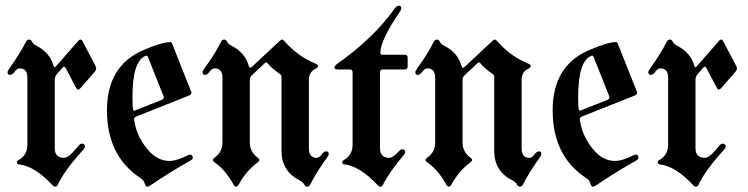

<svg xmlns="http://www.w3.org/2000/svg" viewBox="-20 -666 2708 695"><path d="M7.3 -404.8Q7.3 -409.2 15.1 -419.9Q52.2 -471.7 73.7 -514.2Q78.1 -522.9 85.2 -522.9Q92.3 -522.9 96.2 -514.6Q100.1 -506.3 111.8 -500.5Q160.6 -475.6 173.8 -428.2Q175.3 -422.9 177.7 -422.9Q180.2 -422.9 183.1 -426.3L263.2 -518.1Q267.6 -522.9 271.5 -522.9Q275.4 -522.9 278.8 -516.6L325.2 -428.2Q328.1 -422.9 328.1 -417.5Q328.1 -412.1 323.7 -407.2L271 -346.7Q266.6 -341.8 262.7 -341.8Q258.8 -341.8 255.4 -348.1L217.3 -420.4Q214.8 -424.8 212.2 -424.8Q209.5 -424.8 206.5 -421.4L186.5 -398.4Q178.2 -389.2 178.2 -377.4V-129.9Q178.2 -94.7 211.9 -94.7Q226.1 -94.7 247.1 -118.7L265.1 -139.2Q271 -146 276.4 -146Q287.6 -146 287.6 -135.3Q287.6 -131.3 281.7 -124.5L263.7 -104Q213.9 -47.9 189 2.9Q185.5 9.8 180.2 9.8Q174.8 9.8 168.5 2.9Q106 -64 49.8 -70.8Q41.5 -71.8 41.5 -77.6Q41.5 -83.5 46.9 -86.4Q79.1 -104 79.1 -142.6V-384.8Q79.1 -418.5 51.3 -418.5Q41.5 -418.5 33.2 -406.7Q24.9 -395 16.1 -395Q7.3 -395 7.3 -404.8Z M367.2 -267.1Q367.2 -427.2 497.6 -483.9Q565.9 -513.7 597.2 -513.7Q600.6 -513.7 602.1 -510.3L671.4 -335.9Q672.9 -333 672.9 -330.1Q672.9 -323.7 664.6 -320.3L474.1 -244.6Q465.3 -241.2 465.3 -234.9Q465.3 -232.4 465.8 -230Q472.2 -193.4 485.8 -167.5Q530.8 -83.5 593.3 -83.5Q618.7 -83.5 657.7 -103Q664.6 -106.4 667.5 -106.4Q677.7 -106.4 677.7 -94.7Q677.7 -89.4 668.9 -84.5Q596.7 -43.9 526.9 3.4Q517.6 9.8 512.2 9.8Q506.8 9.8 503.7 -2Q500.5 -13.7 489.3 -21Q367.2 -100.1 367.2 -267.1ZM459.5 -314Q459.5 -280.8 461.4 -270Q462.4 -265.6 465.1 -265.6Q467.8 -265.6 471.2 -267.1L565.9 -304.7Q572.8 -307.6 572.8 -313.5Q572.8 -315.9 571.3 -319.3L515.6 -459.5Q513.7 -464.4 511 -464.4Q508.3 -464.4 507.3 -463.9Q459.5 -445.8 459.5 -314Z M713.4 -404.8Q713.4 -409.2 721.2 -419.9Q758.8 -471.7 779.8 -514.2Q784.2 -522.9 791.3 -522.9Q798.3 -522.9 802.2 -514.6Q806.2 -506.3 817.9 -500.5Q866.7 -476.1 880.4 -427.7Q882.8 -420.9 885.7 -420.9Q888.7 -420.9 891.6 -423.8L993.7 -519Q998 -522.9 1001.5 -522.9Q1004.9 -522.9 1007.8 -519Q1056.6 -462.9 1118.2 -437.5Q1131.3 -432.1 1131.3 -426.8Q1131.3 -421.4 1120.1 -416Q1098.1 -404.8 1098.1 -376V-128.4Q1098.1 -94.7 1126 -94.7Q1135.7 -94.7 1144 -106.4Q1152.3 -118.2 1161.1 -118.2Q1169.9 -118.2 1169.9 -108.4Q1169.9 -104 1162.1 -93.3Q1125 -41.5 1103.5 1Q1099.1 9.8 1092 9.8Q1085 9.8 1081.1 1.5Q1077.1 -6.8 1065.4 -12.7Q999 -45.9 999 -119.6V-387.2Q999 -394 994.1 -397.5Q963.9 -418 948.2 -437.5Q946.3 -439.9 943.6 -439.9Q940.9 -439.9 938.5 -437.5L892.6 -394.5Q884.3 -386.7 884.3 -376.5V-149.9Q884.3 -115.7 913.6 -94.7Q918.9 -90.8 918.9 -86.7Q918.9 -82.5 912.6 -78.1Q872.6 -49.3 844.7 1Q839.8 9.8 834.7 9.8Q829.6 9.8 824.7 1Q795.9 -51.3 756.8 -78.1Q750.5 -82.5 750.5 -86.7Q750.5 -90.8 755.9 -94.7Q785.2 -115.2 785.2 -149.9V-384.8Q785.2 -418.5 756.8 -418.5Q747.1 -418.5 738.8 -406.7Q730.5 -395 721.9 -395Q713.4 -395 713.4 -404.8Z M1202.1 -436Q1333 -528.8 1407.7 -633.8Q1416 -645.5 1423.3 -645.5Q1432.6 -645.5 1432.6 -635.7Q1432.6 -630.4 1425.3 -620.6Q1356.9 -520 1356.9 -474.6Q1356.9 -467.8 1364.3 -467.8H1444.8Q1455.6 -467.8 1455.6 -457V-425.3Q1455.6 -414.6 1444.8 -414.6H1366.2Q1355.5 -414.6 1355.5 -403.8V-129.9Q1355.5 -94.7 1389.2 -94.7Q1401.9 -94.7 1424.3 -118.7Q1430.7 -125.5 1435.5 -125.5Q1446.8 -125.5 1446.8 -115.2Q1446.8 -110.8 1440.9 -104Q1390.1 -44.4 1366.2 2.9Q1362.8 9.8 1357.4 9.8Q1352.1 9.8 1345.7 2.9Q1283.2 -64 1227.1 -70.8Q1218.8 -71.8 1218.8 -77.6Q1218.8 -83.5 1224.1 -86.4Q1256.3 -104 1256.3 -142.6V-403.8Q1256.3 -414.6 1246.6 -414.6H1203.1Q1190.4 -414.6 1190.4 -421.1Q1190.4 -427.7 1202.1 -436Z M1483.4 -404.8Q1483.4 -409.2 1491.2 -419.9Q1528.8 -471.7 1549.8 -514.2Q1554.2 -522.9 1561.3 -522.9Q1568.4 -522.9 1572.3 -514.6Q1576.2 -506.3 1587.9 -500.5Q1636.7 -476.1 1650.4 -427.7Q1652.8 -420.9 1655.8 -420.9Q1658.7 -420.9 1661.6 -423.8L1763.7 -519Q1768.1 -522.9 1771.5 -522.9Q1774.9 -522.9 1777.8 -519Q1826.7 -462.9 1888.2 -437.5Q1901.4 -432.1 1901.4 -426.8Q1901.4 -421.4 1890.1 -416Q1868.2 -404.8 1868.2 -376V-128.4Q1868.2 -94.7 1896 -94.7Q1905.8 -94.7 1914.1 -106.4Q1922.4 -118.2 1931.2 -118.2Q1939.9 -118.2 1939.9 -108.4Q1939.9 -104 1932.1 -93.3Q1895 -41.5 1873.5 1Q1869.1 9.8 1862.1 9.8Q1855 9.8 1851.1 1.5Q1847.2 -6.8 1835.4 -12.7Q1769 -45.9 1769 -119.6V-387.2Q1769 -394 1764.2 -397.5Q1733.9 -418 1718.3 -437.5Q1716.3 -439.9 1713.6 -439.9Q1710.9 -439.9 1708.5 -437.5L1662.6 -394.5Q1654.3 -386.7 1654.3 -376.5V-149.9Q1654.3 -115.7 1683.6 -94.7Q1689 -90.8 1689 -86.7Q1689 -82.5 1682.6 -78.1Q1642.6 -49.3 1614.7 1Q1609.9 9.8 1604.7 9.8Q1599.6 9.8 1594.7 1Q1565.9 -51.3 1526.9 -78.1Q1520.5 -82.5 1520.5 -86.7Q1520.5 -90.8 1525.9 -94.7Q1555.2 -115.2 1555.2 -149.9V-384.8Q1555.2 -418.5 1526.9 -418.5Q1517.1 -418.5 1508.8 -406.7Q1500.5 -395 1491.9 -395Q1483.4 -395 1483.4 -404.8Z M1980.5 -267.1Q1980.5 -427.2 2110.8 -483.9Q2179.2 -513.7 2210.4 -513.7Q2213.9 -513.7 2215.3 -510.3L2284.7 -335.9Q2286.1 -333 2286.1 -330.1Q2286.1 -323.7 2277.8 -320.3L2087.4 -244.6Q2078.6 -241.2 2078.6 -234.9Q2078.6 -232.4 2079.1 -230Q2085.4 -193.4 2099.1 -167.5Q2144 -83.5 2206.5 -83.5Q2231.9 -83.5 2271 -103Q2277.8 -106.4 2280.8 -106.4Q2291 -106.4 2291 -94.7Q2291 -89.4 2282.2 -84.5Q2210 -43.9 2140.1 3.4Q2130.9 9.8 2125.5 9.8Q2120.1 9.8 2116.9 -2Q2113.8 -13.7 2102.5 -21Q1980.5 -100.1 1980.5 -267.1ZM2072.8 -314Q2072.8 -280.8 2074.7 -270Q2075.7 -265.6 2078.4 -265.6Q2081.1 -265.6 2084.5 -267.1L2179.2 -304.7Q2186 -307.6 2186 -313.5Q2186 -315.9 2184.6 -319.3L2128.9 -459.5Q2127 -464.4 2124.3 -464.4Q2121.6 -464.4 2120.6 -463.9Q2072.8 -445.8 2072.8 -314Z M2326.7 -404.8Q2326.7 -409.2 2334.5 -419.9Q2371.6 -471.7 2393.1 -514.2Q2397.5 -522.9 2404.5 -522.9Q2411.6 -522.9 2415.5 -514.6Q2419.4 -506.3 2431.2 -500.5Q2480 -475.6 2493.2 -428.2Q2494.6 -422.9 2497.1 -422.9Q2499.5 -422.9 2502.4 -426.3L2582.5 -518.1Q2586.9 -522.9 2590.8 -522.9Q2594.7 -522.9 2598.1 -516.6L2644.5 -428.2Q2647.5 -422.9 2647.5 -417.5Q2647.5 -412.1 2643.1 -407.2L2590.3 -346.7Q2585.9 -341.8 2582 -341.8Q2578.1 -341.8 2574.7 -348.1L2536.6 -420.4Q2534.2 -424.8 2531.5 -424.8Q2528.8 -424.8 2525.9 -421.4L2505.9 -398.4Q2497.6 -389.2 2497.6 -377.4V-129.9Q2497.6 -94.7 2531.2 -94.7Q2545.4 -94.7 2566.4 -118.7L2584.5 -139.2Q2590.3 -146 2595.7 -146Q2606.9 -146 2606.9 -135.3Q2606.9 -131.3 2601.1 -124.5L2583 -104Q2533.2 -47.9 2508.3 2.9Q2504.9 9.8 2499.5 9.8Q2494.1 9.8 2487.8 2.9Q2425.3 -64 2369.1 -70.8Q2360.8 -71.8 2360.8 -77.6Q2360.8 -83.5 2366.2 -86.4Q2398.4 -104 2398.4 -142.6V-384.8Q2398.4 -418.5 2370.6 -418.5Q2360.8 -418.5 2352.5 -406.7Q2344.2 -395 2335.4 -395Q2326.7 -395 2326.7 -404.8Z"/></svg>

Font: UnifrakturMaguntia17
Style: Book
Weight: 400
Designer: j. 'mach' wust, Gerrit Ansmann, Georg Duffner, based on a font by Peter Wiegel, original typeface by Carl Albert Fahrenw
Version: Version 2017-03-19